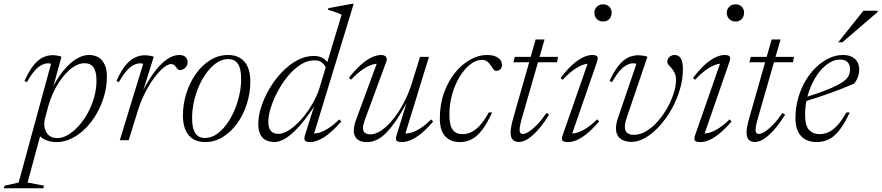

<svg xmlns="http://www.w3.org/2000/svg" viewBox="-100 -733 4610 1004"><path d="M136.5 -117.5Q133 -106 132.2 -97.2Q131.5 -88.5 131.5 -82.5Q131.5 -53.5 148.8 -32.2Q166 -11 201 -11Q227.5 -11 255.8 -27.8Q284 -44.5 310.8 -73.8Q337.5 -103 358.5 -141.2Q379.5 -179.5 392 -223.2Q404.5 -267 404.5 -312Q404.5 -358 389.2 -380.2Q374 -402.5 342.5 -402.5Q319 -402.5 295.8 -390Q272.5 -377.5 250.8 -355.5Q229 -333.5 210 -305Q191 -276.5 176.5 -244.2Q162 -212 153 -180ZM91 -48 117 -47 44 221.5 130.5 238 126 251.5H-80.5L-75.5 238L-2.5 221.5L166.5 -398Q165.5 -400 162.2 -401Q159 -402 153 -402Q135 -402 116.5 -392.2Q98 -382.5 79.2 -360.8Q60.5 -339 41 -303.5L28 -309.5Q52 -362.5 75.8 -391.8Q99.5 -421 124.2 -432.8Q149 -444.5 175 -444.5Q188 -444.5 200 -442.2Q212 -440 221.5 -436.5L167.5 -239.5L162 -249Q196 -320.5 231.5 -363.5Q267 -406.5 301 -426Q335 -445.5 363.5 -445.5Q411.5 -445.5 435.2 -415Q459 -384.5 459 -333.5Q459 -281.5 444.5 -231.2Q430 -181 404.8 -137.5Q379.5 -94 346 -60.8Q312.5 -27.5 274.2 -8.8Q236 10 196 10Q157.5 10 128.8 -6Q100 -22 91 -48Z M648.5 -398Q647 -400 643.8 -401Q640.5 -402 634 -402Q616 -402 597.5 -392.2Q579 -382.5 560.2 -360.8Q541.5 -339 521.5 -303.5L509 -309.5Q532.5 -362.5 556.5 -391.5Q580.5 -420.5 605.8 -432.2Q631 -444 657 -444Q666 -444 674.5 -443Q683 -442 690.5 -440.2Q698 -438.5 704 -436.5L641.5 -235.5H637Q668.5 -303 702.5 -349.8Q736.5 -396.5 770.5 -421Q804.5 -445.5 837 -445.5Q859.5 -445.5 870.2 -434.8Q881 -424 881 -407.5Q881 -395.5 875 -386.2Q869 -377 860 -371.8Q851 -366.5 840.5 -366.5Q835.5 -366.5 830.8 -370.2Q826 -374 821 -381.5Q816.5 -389 810 -393.5Q803.5 -398 796 -398Q781.5 -398 763.5 -385.5Q745.5 -373 725.5 -350Q705.5 -327 686 -296.5Q666.5 -266 649.5 -229.5Q632.5 -193 620.5 -153.5L573 0H526.5Z M1093 -445.5Q1130 -445.5 1156 -429.5Q1182 -413.5 1195.5 -382.8Q1209 -352 1209 -307Q1209 -247 1191 -190.2Q1173 -133.5 1140.8 -88.5Q1108.5 -43.5 1065.5 -16.8Q1022.5 10 972.5 10Q935.5 10 909.5 -6Q883.5 -22 870 -53.2Q856.5 -84.5 856.5 -128.5Q856.5 -188.5 874.5 -245.2Q892.5 -302 924.5 -347Q956.5 -392 999.5 -418.8Q1042.5 -445.5 1093 -445.5ZM972 -11.5Q1003 -11.5 1031 -30Q1059 -48.5 1082.8 -80.2Q1106.5 -112 1124 -151.8Q1141.5 -191.5 1151.2 -234.8Q1161 -278 1161 -319Q1161 -374 1144.2 -399Q1127.5 -424 1093.5 -424Q1062.5 -424 1034.5 -405.5Q1006.5 -387 982.5 -355.5Q958.5 -324 941 -284Q923.5 -244 914 -200.8Q904.5 -157.5 904.5 -116.5Q904.5 -61.5 921.2 -36.5Q938 -11.5 972 -11.5Z M1608.5 -367Q1601 -390.5 1586 -404Q1571 -417.5 1544.5 -417.5Q1507 -417.5 1471.5 -394.8Q1436 -372 1405.5 -335Q1375 -298 1352 -254.8Q1329 -211.5 1316 -169.5Q1303 -127.5 1303 -95.5Q1303 -64.5 1316.2 -48.8Q1329.5 -33 1356 -33Q1375 -33 1397.8 -44.8Q1420.5 -56.5 1444.5 -77.8Q1468.5 -99 1491.5 -127.8Q1514.5 -156.5 1534.2 -190.8Q1554 -225 1567.5 -262.5L1686.5 -656Q1677.5 -660.5 1666.2 -665Q1655 -669.5 1642.2 -673.8Q1629.5 -678 1615 -682L1617.5 -690.5L1740.5 -713H1749.5L1538 -20L1527.5 -35Q1543.5 -33 1564.8 -38Q1586 -43 1613.2 -59.5Q1640.5 -76 1674.5 -108.5L1684.5 -97.5Q1631 -37 1591.5 -13.5Q1552 10 1522.5 10Q1499.5 10 1494.2 1.2Q1489 -7.5 1495.5 -28.5L1549.5 -199.5H1557.5Q1526 -149 1495.8 -110Q1465.5 -71 1437.2 -44.2Q1409 -17.5 1383.5 -4Q1358 9.5 1335.5 9.5Q1307 9.5 1288 -1.2Q1269 -12 1259.8 -33Q1250.5 -54 1250.5 -84.5Q1250.5 -126.5 1266.2 -175Q1282 -223.5 1309.8 -270.5Q1337.5 -317.5 1374.5 -356Q1411.5 -394.5 1453.8 -417.5Q1496 -440.5 1540.5 -440.5Q1574 -440.5 1593.2 -426Q1612.5 -411.5 1626.5 -386Z M1974 -26.5 2034 -221 2040.5 -222Q2006 -155 1976.2 -110.2Q1946.5 -65.5 1920 -39Q1893.5 -12.5 1868.5 -1.2Q1843.5 10 1819 10Q1784.5 10 1767.2 -5.8Q1750 -21.5 1750 -49.5Q1750 -62.5 1753.5 -78.5Q1757 -94.5 1765 -115L1875.5 -415L1888 -400Q1871.5 -402 1849 -395.8Q1826.5 -389.5 1798.2 -370.8Q1770 -352 1735.5 -316L1724.5 -326.5Q1761.5 -372.5 1792.2 -398.5Q1823 -424.5 1848.2 -435Q1873.5 -445.5 1893 -445.5Q1909.5 -445.5 1918 -436.2Q1926.5 -427 1919.5 -409L1808 -106.5Q1803 -92.5 1800.5 -82Q1798 -71.5 1798 -63.5Q1798 -46.5 1808.2 -38.5Q1818.5 -30.5 1837.5 -30.5Q1865 -30.5 1895.5 -51.8Q1926 -73 1956 -110Q1986 -147 2011.2 -195Q2036.5 -243 2053 -296L2096.5 -435.5H2143L2016 -22L2008.5 -35Q2024.5 -33 2045.8 -38Q2067 -43 2094.2 -59.5Q2121.5 -76 2155 -108.5L2165 -97.5Q2112 -36.5 2072.5 -13.2Q2033 10 2003 10Q1979 10 1973.2 2Q1967.5 -6 1974 -26.5Z M2419.5 -420Q2390 -420 2360 -397Q2330 -374 2305 -333.8Q2280 -293.5 2265 -242Q2250 -190.5 2250 -134Q2250 -78.5 2267 -55Q2284 -31.5 2319 -31.5Q2341.5 -31.5 2363.8 -41.8Q2386 -52 2408.8 -76.5Q2431.5 -101 2456 -145H2473.5Q2446 -85 2419.2 -51.2Q2392.5 -17.5 2364.8 -3.8Q2337 10 2304 10Q2256.5 10 2228.2 -20.2Q2200 -50.5 2200 -113.5Q2200 -188.5 2222.5 -249.8Q2245 -311 2281.2 -354.8Q2317.5 -398.5 2360.8 -422Q2404 -445.5 2445.5 -445.5Q2485 -445.5 2505 -430.5Q2525 -415.5 2525 -393.5Q2525 -379.5 2516.5 -371Q2508 -362.5 2493.5 -362.5Q2486.5 -362.5 2480 -371Q2473.5 -379.5 2466 -391.5Q2458.5 -403 2447.5 -411.5Q2436.5 -420 2419.5 -420Z M2584.5 -407.5 2592 -435.5H2818L2812.5 -407.5ZM2628.5 -113Q2625 -99.5 2622.2 -88.2Q2619.5 -77 2618.2 -68.8Q2617 -60.5 2617 -54.5Q2617 -42.5 2621.5 -37.5Q2626 -32.5 2634.5 -32.5Q2647.5 -32.5 2667.2 -45.5Q2687 -58.5 2710.5 -83Q2734 -107.5 2757.5 -142.5L2771.5 -133.5Q2749 -97 2727.2 -70Q2705.5 -43 2685.5 -25.5Q2665.5 -8 2647.5 0.8Q2629.5 9.5 2614 9.5Q2593.5 9.5 2581.8 -2Q2570 -13.5 2570 -40Q2570 -53 2573 -69.8Q2576 -86.5 2582 -109L2701 -526.5H2747.5Z M2842.5 -26.5 2977 -412.5 2990.5 -400Q2974 -402 2952.5 -395.5Q2931 -389 2903.5 -370.2Q2876 -351.5 2841.5 -315.5L2831.5 -325.5Q2867.5 -372.5 2897.8 -398.5Q2928 -424.5 2952.8 -435Q2977.5 -445.5 2997 -445.5Q3018 -445.5 3023.2 -437.2Q3028.5 -429 3022 -410L2887 -20L2875.5 -35Q2891.5 -33 2912.8 -38Q2934 -43 2961.5 -59.5Q2989 -76 3023 -109L3033 -98Q2997.5 -57 2968 -33.2Q2938.5 -9.5 2914.5 0.2Q2890.5 10 2870.5 10Q2846 10 2840.8 1.5Q2835.5 -7 2842.5 -26.5ZM3008 -666Q3008 -678.5 3013.8 -688.5Q3019.5 -698.5 3029.8 -704.5Q3040 -710.5 3053.5 -710.5Q3074 -710.5 3086.2 -697.8Q3098.5 -685 3098.5 -666Q3098.5 -653.5 3093 -643Q3087.5 -632.5 3077.2 -626.5Q3067 -620.5 3053.5 -620.5Q3033 -620.5 3020.5 -633.8Q3008 -647 3008 -666Z M3471 -369.5Q3471 -318 3455 -264.2Q3439 -210.5 3411.5 -161.8Q3384 -113 3349.2 -74.5Q3314.5 -36 3276.5 -13.5Q3238.5 9 3201 9Q3165 9 3143 -9Q3121 -27 3121 -62.5Q3121 -86 3131.5 -116L3227.5 -398Q3226 -400 3222.5 -401Q3219 -402 3212.5 -402Q3194.5 -402 3176.2 -392.2Q3158 -382.5 3139.2 -360.8Q3120.5 -339 3100 -303.5L3087.5 -309.5Q3105.5 -349 3123.8 -375.2Q3142 -401.5 3160.5 -416.5Q3179 -431.5 3198.2 -437.8Q3217.5 -444 3237.5 -444Q3246.5 -444 3255.2 -443Q3264 -442 3271.8 -440.2Q3279.5 -438.5 3285.5 -436.5L3176.5 -115Q3172 -101.5 3169.8 -90.2Q3167.5 -79 3167.5 -70Q3167.5 -48.5 3179.5 -38.2Q3191.5 -28 3214 -28Q3247.5 -28 3279.5 -47.2Q3311.5 -66.5 3339.5 -98.2Q3367.5 -130 3389 -168.2Q3410.5 -206.5 3422.8 -244.8Q3435 -283 3435 -315Q3435 -336 3428 -350.8Q3421 -365.5 3412 -376Q3403 -386.5 3396.2 -394Q3389.5 -401.5 3389.5 -408Q3389.5 -426.5 3401.5 -436Q3413.5 -445.5 3428 -445.5Q3449 -445.5 3460 -427.8Q3471 -410 3471 -369.5Z M3535 -26.5 3669.5 -412.5 3683 -400Q3666.5 -402 3645 -395.5Q3623.5 -389 3596 -370.2Q3568.5 -351.5 3534 -315.5L3524 -325.5Q3560 -372.5 3590.2 -398.5Q3620.5 -424.5 3645.2 -435Q3670 -445.5 3689.5 -445.5Q3710.5 -445.5 3715.8 -437.2Q3721 -429 3714.5 -410L3579.5 -20L3568 -35Q3584 -33 3605.2 -38Q3626.5 -43 3654 -59.5Q3681.5 -76 3715.5 -109L3725.5 -98Q3690 -57 3660.5 -33.2Q3631 -9.5 3607 0.2Q3583 10 3563 10Q3538.5 10 3533.2 1.5Q3528 -7 3535 -26.5ZM3700.5 -666Q3700.5 -678.5 3706.2 -688.5Q3712 -698.5 3722.2 -704.5Q3732.5 -710.5 3746 -710.5Q3766.5 -710.5 3778.8 -697.8Q3791 -685 3791 -666Q3791 -653.5 3785.5 -643Q3780 -632.5 3769.8 -626.5Q3759.5 -620.5 3746 -620.5Q3725.5 -620.5 3713 -633.8Q3700.5 -647 3700.5 -666Z M3818.5 -407.5 3826 -435.5H4052L4046.5 -407.5ZM3862.5 -113Q3859 -99.5 3856.2 -88.2Q3853.5 -77 3852.2 -68.8Q3851 -60.5 3851 -54.5Q3851 -42.5 3855.5 -37.5Q3860 -32.5 3868.5 -32.5Q3881.5 -32.5 3901.2 -45.5Q3921 -58.5 3944.5 -83Q3968 -107.5 3991.5 -142.5L4005.5 -133.5Q3983 -97 3961.2 -70Q3939.5 -43 3919.5 -25.5Q3899.5 -8 3881.5 0.8Q3863.5 9.5 3848 9.5Q3827.5 9.5 3815.8 -2Q3804 -13.5 3804 -40Q3804 -53 3807 -69.8Q3810 -86.5 3816 -109L3935 -526.5H3981.5Z M4293 -421.5Q4265 -421.5 4238.2 -405.5Q4211.5 -389.5 4188.2 -361.5Q4165 -333.5 4147.5 -297Q4130 -260.5 4120 -218.8Q4110 -177 4110 -134Q4110 -75.5 4131 -53.5Q4152 -31.5 4185.5 -31.5Q4207.5 -31.5 4230 -40.8Q4252.5 -50 4276.2 -74.5Q4300 -99 4325.5 -145H4343.5Q4314.5 -83 4287 -49.2Q4259.5 -15.5 4230.8 -2.8Q4202 10 4169 10Q4137.5 10 4112.8 -3Q4088 -16 4073.8 -43.2Q4059.5 -70.5 4059.5 -113.5Q4059.5 -170 4073.8 -220.2Q4088 -270.5 4112.8 -311.8Q4137.5 -353 4169.2 -383Q4201 -413 4236.5 -429.2Q4272 -445.5 4307.5 -445.5Q4337.5 -445.5 4356.2 -435Q4375 -424.5 4384 -407.5Q4393 -390.5 4393 -370.5Q4393 -349.5 4386 -330Q4379 -310.5 4365.5 -295.5Q4339 -284 4309 -272Q4279 -260 4245.8 -248Q4212.5 -236 4177.8 -224.5Q4143 -213 4107.5 -202L4109 -223.5Q4170.5 -242.5 4212.5 -258.8Q4254.5 -275 4280.5 -288.8Q4306.5 -302.5 4320.2 -315Q4334 -327.5 4339 -339.8Q4344 -352 4345 -365Q4346 -381 4341.2 -393.5Q4336.5 -406 4324.8 -413.8Q4313 -421.5 4293 -421.5ZM4283 -511.5 4415 -677H4489.5L4489 -670L4304.5 -511.5Z"/></svg>

Font: Newsreader 24pt Light
Style: Italic
Weight: 300
Italic angle: -17°
Designer: Hugues Gentile
Foundry: Production Type
Version: Version 1.003